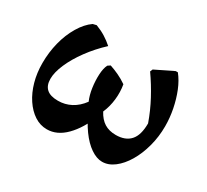

<svg xmlns="http://www.w3.org/2000/svg" viewBox="-103 -625 854 792"><g transform="rotate(30 324.0 -229.5)"><path d="M154 -468Q180 -458 200 -445.5Q220 -433 238 -417Q197 -379 165.5 -336Q134 -293 116.5 -252.5Q99 -212 99 -181Q99 -150 116.5 -134Q134 -118 171 -118Q204 -118 232.5 -133Q261 -148 283 -178Q272 -203 267.5 -235Q263 -267 264.5 -297Q266 -327 275 -345L287 -353Q308 -346 328.5 -336.5Q349 -327 371 -312Q377 -278 373 -241.5Q369 -205 355 -173Q371 -143 393.5 -129Q416 -115 448 -115Q493 -115 516.5 -141Q540 -167 540 -223Q522 -274 496.5 -321.5Q471 -369 440 -413L445 -425L531 -467H541Q562 -441 576.5 -405Q591 -369 599 -328.5Q607 -288 607 -248Q607 -198 594.5 -151.5Q582 -105 560.5 -69Q539 -33 511.5 -12Q484 9 454 9Q428 9 399.5 -10.5Q371 -30 345 -66Q319 -102 298 -151L346 -144Q319 -75 278.5 -34Q238 7 190 7Q158 7 130.5 -11Q103 -29 82 -60.5Q61 -92 49.5 -133Q38 -174 38 -221Q38 -272 50 -319.5Q62 -367 85 -405.5Q108 -444 137 -464Z"/></g></svg>

Font: Alegreya SemiBold
Style: Regular
Weight: 600
Designer: Juan Pablo del Peral
Foundry: Huerta Tipografica
Version: Version 2.009